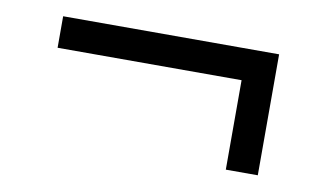

<svg xmlns="http://www.w3.org/2000/svg" viewBox="-41 -412 683 408"><g transform="rotate(10 300.0 -208.5)"><path d="M464 -78V-271H67V-339H533V-78Z"/></g></svg>

Font: IBM Plex Sans Hebrew
Style: Regular
Weight: 400
Designer: Mike Abbink, Paul van der Laan, Pieter van Rosmalen, Yanek Iontef
Foundry: Bold Monday
Version: Version 1.2